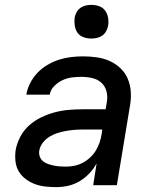

<svg xmlns="http://www.w3.org/2000/svg" viewBox="-20 -759 640 787"><path d="M211 8Q188 8 165.5 5.5Q143 3 123 -4.5Q103 -12 85.5 -25Q68 -38 57 -56.5Q46 -75 43.5 -97.5Q41 -120 44 -143Q49 -171 63 -198Q77 -225 99.5 -245Q122 -265 149 -278Q176 -291 204 -298.5Q232 -306 260.5 -308.5Q289 -311 316 -311H413L418 -341Q422 -363 416.5 -384.5Q411 -406 395.5 -420Q380 -434 358 -439Q336 -444 313 -444Q294 -444 274.5 -441.5Q255 -439 236.5 -430.5Q218 -422 202.5 -406.5Q187 -391 184 -371H88Q92 -396 104 -419Q116 -442 134 -461Q152 -480 175.5 -493.5Q199 -507 222.5 -514.5Q246 -522 271 -525Q296 -528 320 -528Q349 -528 377 -524Q405 -520 429.5 -509Q454 -498 473.5 -479.5Q493 -461 503.5 -436.5Q514 -412 516 -384Q518 -356 513 -327L459 0H362L376 -89Q364 -67 346 -48Q328 -29 306 -16Q284 -3 259.5 2.5Q235 8 211 8ZM249 -76Q267 -76 284.5 -79.5Q302 -83 318.5 -91.5Q335 -100 349.5 -113.5Q364 -127 373.5 -143Q383 -159 388.5 -176Q394 -193 397 -211L399 -228H316Q299 -228 282.5 -226.5Q266 -225 249 -222Q232 -219 215 -213.5Q198 -208 182.5 -198.5Q167 -189 155.5 -174Q144 -159 141 -142Q139 -129 143 -117.5Q147 -106 156 -98.5Q165 -91 176.5 -87Q188 -83 200 -80.5Q212 -78 224.5 -77Q237 -76 249 -76ZM354 -601Q338 -601 322.5 -606.5Q307 -612 298 -624.5Q289 -637 286.5 -653.5Q284 -670 286 -687Q288 -698 294 -709Q300 -720 310 -727Q320 -734 331.5 -736.5Q343 -739 355 -739Q371 -739 386.5 -733.5Q402 -728 411 -715.5Q420 -703 423 -686.5Q426 -670 423 -653Q421 -642 415 -631Q409 -620 399 -613Q389 -606 377.5 -603.5Q366 -601 354 -601Z"/></svg>

Font: Iosevka Aile Medium
Style: Italic
Weight: 500
Italic angle: -9°
Designer: Belleve Invis
Foundry: Belleve Invis
Version: Version 31.1.0; ttfautohint (v1.8.4)